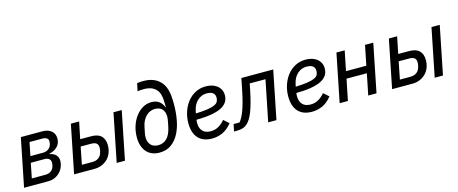

<svg xmlns="http://www.w3.org/2000/svg" viewBox="-44 -1369 4768 1998"><g transform="rotate(-15 2340.5 -370.0)"><path d="M136 -518H369Q429 -518 464.5 -487.5Q500 -457 500 -406Q500 -354 466.5 -319.5Q433 -285 379 -274L378 -270Q422 -262 445.5 -237Q469 -212 469 -175Q469 -142 456.5 -110.5Q444 -79 421 -54.5Q398 -30 365.5 -15Q333 0 293 0H32ZM280 -73Q320 -73 344 -92Q368 -111 376 -143Q381 -165 381 -178Q381 -204 363.5 -218.5Q346 -233 314 -233H167L135 -73ZM317 -301Q349 -301 375 -318.5Q401 -336 409 -371Q411 -379 411.5 -388Q412 -397 412 -402Q412 -422 394.5 -433.5Q377 -445 349 -445H210L181 -301Z M675 -518H764L727 -337H844Q919 -337 954 -301.5Q989 -266 989 -203Q989 -159 975 -122Q961 -85 934.5 -58Q908 -31 871.5 -15.5Q835 0 790 0H571ZM786 -75Q875 -75 894 -158Q900 -183 900 -202Q900 -231 882.5 -246.5Q865 -262 823 -262H712L675 -75ZM1134 -518H1223L1119 0H1030Z M1490 12Q1448 12 1413.5 -1.5Q1379 -15 1354 -42Q1329 -69 1315 -109Q1301 -149 1301 -201Q1301 -264 1319 -321Q1337 -378 1369.5 -422Q1402 -466 1446 -492Q1490 -518 1542 -518Q1593 -518 1626 -492Q1659 -466 1670 -428H1674V-457Q1674 -523 1663.5 -562Q1653 -601 1630 -623Q1606 -647 1575.5 -658Q1545 -669 1510 -669Q1485 -669 1467.5 -668Q1450 -667 1433 -664L1450 -747Q1462 -749 1477.5 -750.5Q1493 -752 1513 -752Q1576 -752 1619.5 -735.5Q1663 -719 1694 -688Q1712 -670 1725 -648Q1738 -626 1747 -596.5Q1756 -567 1760 -528Q1764 -489 1764 -437Q1764 -351 1749.5 -270.5Q1735 -190 1702.5 -127Q1670 -64 1617.5 -26Q1565 12 1490 12ZM1498 -66Q1552 -66 1591 -104.5Q1630 -143 1647 -230L1655 -270Q1659 -290 1661 -303.5Q1663 -317 1663 -329Q1663 -380 1637 -410Q1611 -440 1558 -440Q1533 -440 1509 -430.5Q1485 -421 1465 -402Q1445 -383 1429.5 -354.5Q1414 -326 1407 -289L1393 -221Q1391 -211 1390 -200.5Q1389 -190 1389 -179Q1389 -128 1417 -97Q1445 -66 1498 -66Z M2057 12Q1960 12 1908.5 -44Q1857 -100 1857 -206Q1857 -270 1876.5 -328.5Q1896 -387 1931.5 -432Q1967 -477 2017.5 -503.5Q2068 -530 2130 -530Q2162 -530 2192.5 -522Q2223 -514 2247 -496.5Q2271 -479 2285.5 -452.5Q2300 -426 2300 -390Q2300 -305 2214.5 -263Q2129 -221 1948 -219Q1946 -208 1946 -198Q1946 -188 1946 -180Q1946 -129 1975 -97Q2004 -65 2063 -65Q2109 -65 2146.5 -86.5Q2184 -108 2215 -146L2272 -96Q2224 -36 2169.5 -12Q2115 12 2057 12ZM2122 -457Q2064 -457 2021.5 -418Q1979 -379 1965 -312L1959 -284Q2037 -287 2086 -294.5Q2135 -302 2162.5 -314.5Q2190 -327 2200 -345.5Q2210 -364 2210 -388Q2210 -408 2202.5 -421.5Q2195 -435 2182.5 -443Q2170 -451 2154 -454Q2138 -457 2122 -457Z M2310 -76H2374Q2389 -95 2403 -120.5Q2417 -146 2430.5 -182Q2444 -218 2457 -265.5Q2470 -313 2483 -375L2512 -518H2855L2751 0H2662L2751 -441H2581L2569 -379Q2553 -301 2537.5 -244.5Q2522 -188 2506.5 -148.5Q2491 -109 2475.5 -84Q2460 -59 2445 -44Q2419 -18 2390.5 -9Q2362 0 2328 0H2294Z M3133 12Q3036 12 2984.5 -44Q2933 -100 2933 -206Q2933 -270 2952.5 -328.5Q2972 -387 3007.5 -432Q3043 -477 3093.5 -503.5Q3144 -530 3206 -530Q3238 -530 3268.5 -522Q3299 -514 3323 -496.5Q3347 -479 3361.5 -452.5Q3376 -426 3376 -390Q3376 -305 3290.5 -263Q3205 -221 3024 -219Q3022 -208 3022 -198Q3022 -188 3022 -180Q3022 -129 3051 -97Q3080 -65 3139 -65Q3185 -65 3222.5 -86.5Q3260 -108 3291 -146L3348 -96Q3300 -36 3245.5 -12Q3191 12 3133 12ZM3198 -457Q3140 -457 3097.5 -418Q3055 -379 3041 -312L3035 -284Q3113 -287 3162 -294.5Q3211 -302 3238.5 -314.5Q3266 -327 3276 -345.5Q3286 -364 3286 -388Q3286 -408 3278.5 -421.5Q3271 -435 3258.5 -443Q3246 -451 3230 -454Q3214 -457 3198 -457Z M3536 -518H3625L3582 -305H3801L3844 -518H3933L3829 0H3740L3786 -228H3567L3521 0H3432Z M4101 -518H4190L4153 -337H4270Q4345 -337 4380 -301.5Q4415 -266 4415 -203Q4415 -159 4401 -122Q4387 -85 4360.5 -58Q4334 -31 4297.5 -15.5Q4261 0 4216 0H3997ZM4212 -75Q4301 -75 4320 -158Q4326 -183 4326 -202Q4326 -231 4308.5 -246.5Q4291 -262 4249 -262H4138L4101 -75ZM4560 -518H4649L4545 0H4456Z"/></g></svg>

Font: IBM Plex Sans Text
Style: Italic
Weight: 450
Italic angle: -11°
Designer: Mike Abbink, Paul van der Laan, Pieter van Rosmalen
Foundry: Bold Monday
Version: Version 3.005